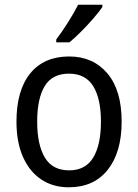

<svg xmlns="http://www.w3.org/2000/svg" viewBox="-20 -786 586 816"><path d="M497 -269Q497 -139 438 -64.5Q379 10 272 10Q205 10 155 -23.5Q105 -57 77.5 -119.5Q50 -182 50 -269Q50 -402 108.5 -474Q167 -546 274 -546Q375 -546 436 -474.5Q497 -403 497 -269ZM138 -269Q138 -171 170.5 -116.5Q203 -62 274 -62Q343 -62 376 -116Q409 -170 409 -269Q409 -367 376 -420Q343 -473 273 -473Q202 -473 170 -420Q138 -367 138 -269ZM415 -756Q402 -737 377.5 -708.5Q353 -680 325 -652Q297 -624 275 -606H219V-618Q243 -650 269 -691Q295 -732 312 -766H415Z"/></svg>

Font: Noto Sans Tamil SemiCondensed
Style: Regular
Weight: 400
Width: 4
Designer: Jelle Bosma - Monotype Design Team
Foundry: Monotype Imaging Inc.
Version: Version 2.004; ttfautohint (v1.8.4.7-5d5b)